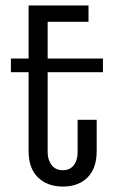

<svg xmlns="http://www.w3.org/2000/svg" viewBox="-20 -670 415 705"><path d="M20 -405V-455H85V-650H305V-590H155V-455H358V-405H155V-111Q155 -83 169.5 -64Q184 -45 210.5 -45Q237 -45 251 -63.5Q265 -82 265 -111V-230H335V-115Q335 -52 301.5 -18.5Q268 15 211 15Q154 15 119.5 -18.5Q85 -52 85 -115V-405Z"/></svg>

Font: Unica One
Style: Regular
Weight: 400
Designer: Eduardo Rodriguez Tunni
Foundry: Eduardo Rodriguez Tunni
Version: Version 1.001